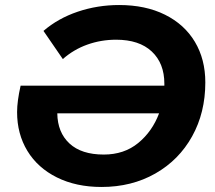

<svg xmlns="http://www.w3.org/2000/svg" viewBox="-20 -732 857 764"><path d="M797 -404Q797 -284 744.5 -189.5Q692 -95 598 -41.5Q504 12 384 12Q283 12 206.5 -26Q130 -64 89 -131.5Q48 -199 48 -286Q48 -329 62 -391H634V-399Q634 -480 584 -527Q534 -574 442 -574Q382 -574 327.5 -554.5Q273 -535 230 -497L153 -609Q211 -659 289.5 -685.5Q368 -712 454 -712Q559 -712 636.5 -673.5Q714 -635 755.5 -565.5Q797 -496 797 -404ZM613 -281H208Q209 -205 256.5 -161Q304 -117 393 -117Q474 -117 530 -163Q586 -209 613 -281Z"/></svg>

Font: Idrija
Style: Bold Italic
Weight: 700
Italic angle: -11.3°
Designer: Julieta Ulanovsky
Foundry: Julieta Ulanovsky
Version: Version 7.200